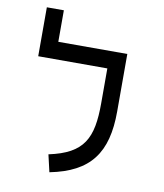

<svg xmlns="http://www.w3.org/2000/svg" viewBox="-83 -800 752 879"><g transform="rotate(10 293.0 -361.0)"><path d="M463.4 -585.9H142.6V-732.4H63.5V-504.9H384.8V-343.3C384.8 -180.2 349.1 -105 187.5 -70.8L206.1 9.3C391.1 -27.3 463.4 -125.5 463.4 -318.4Z"/></g></svg>

Font: Cascadia Mono PL SemiLight
Style: Regular
Weight: 350
Monospace: yes
Designer: Aaron Bell
Foundry: Saja Typeworks
Version: Version 2404.023